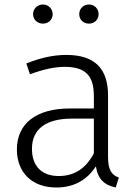

<svg xmlns="http://www.w3.org/2000/svg" viewBox="-20 -821 613 853"><path d="M171 -801C146 -801 127 -782 127 -758C127 -734 146 -716 171 -716C195 -716 214 -734 214 -758C214 -782 195 -801 171 -801ZM375 -801C350 -801 332 -782 332 -758C332 -734 350 -716 375 -716C400 -716 418 -734 418 -758C418 -782 400 -801 375 -801ZM460 -125V-397C460 -513 404 -577 275 -577C216 -577 160 -564 97 -539L113 -491C170 -512 221 -524 267 -524C361 -524 397 -484 397 -394V-339H289C145 -339 55 -275 55 -157C55 -56 121 12 230 12C306 12 365 -19 406 -82C415 -24 444 1 494 12L508 -32C477 -44 460 -63 460 -125ZM241 -39C166 -39 122 -82 122 -160C122 -249 186 -294 299 -294H397V-140C363 -75 313 -39 241 -39Z"/></svg>

Font: Glow Sans SC Normal
Style: Regular
Weight: 400
Designer: Ryoko NISHIZUKA (kana, bopomofo & ideographs); Paul D. Hunt (Latin, Greek & Cyrillic); Sandoll Communications, Soo-young
Version: Version 0.93